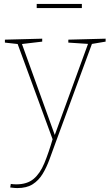

<svg xmlns="http://www.w3.org/2000/svg" viewBox="-20 -722 563 978"><path d="M32 233 35 215Q43 216 49.5 216.5Q56 217 63 217Q118 217 151 189.5Q184 162 206 109Q228 56 250 -20V-7L68 -503L77 -497L5 -505V-520L195 -525V-510L85 -497L90 -503L261 -29H257L430 -503L435 -498L328 -505V-520L518 -525V-510L441 -497L450 -503L263 5Q247 49 232 90Q217 131 197 164Q177 197 146.5 216.5Q116 236 68 236Q55 236 32 233ZM397 -702V-681H167V-702Z"/></svg>

Font: Bitter Thin
Style: Regular
Weight: 100
Designer: Sol Matas, and Bitter project Authors
Foundry: Sol Matas
Version: Version 2.002